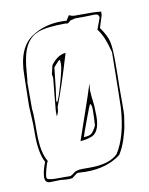

<svg xmlns="http://www.w3.org/2000/svg" viewBox="-66 -556 483 624"><g transform="rotate(-10 175.5 -243.5)"><path d="M309 -488 296 -447Q316 -419 321 -398.5Q326 -378 326 -330.5Q326 -283 325 -248V-193Q325 -164 324 -153L320 -127Q318 -112 315 -102Q312 -92 308 -78Q300 -52 286 -30Q241 5 171 5L147 4H143Q140 4 123 18L112 19Q98 19 85 17L50 18Q33 18 33 -0.5Q33 -19 45 -50Q28 -81 28 -142V-176L25 -238L27 -336Q27 -429 78 -462Q120 -490 176 -490Q192 -490 193 -489L204 -506Q212 -501 223 -501H278Q287 -501 309 -499ZM287 -493Q278 -493 251 -492H222L206 -488Q198 -480 194 -480Q190 -480 189 -481Q126 -481 97 -470Q53 -453 42 -390Q38 -370 36.5 -347Q35 -324 33 -312V-225Q35 -215 35 -182V-146Q35 -81 54 -51Q50 -45 45 -26.5Q40 -8 40 1Q40 10 69 10H120V9Q122 9 131.5 1.5Q141 -6 160 -6H186Q250 -6 278 -34Q312 -87 318 -181Q319 -206 321 -363Q307 -419 287 -443L301 -481Q300 -493 287 -493ZM234 -202 235 -167Q235 -110 202 -102L187 -98L170 -96Q178 -120 199 -180Q220 -240 231 -276L229 -254Q229 -241 234 -202ZM108 -208Q118 -308 118 -313Q118 -318 116 -326L123 -355Q145 -385 172 -387Q139 -277 116 -218Q116 -200 108 -189ZM225 -138Q227 -168 227 -188.5Q227 -209 221 -209Q220 -209 202.5 -162Q185 -115 183 -107Q200 -107 208 -113Q216 -119 225 -138ZM128 -347 120 -275Q115 -240 115 -239L116 -234Q121 -234 136 -286.5Q151 -339 151 -353.5Q151 -368 148.5 -368Q146 -368 128 -347Z"/></g></svg>

Font: Londrina Sketch
Style: Regular
Weight: 400
Designer: Marcelo Magalhaes
Foundry: Marcelo Magalhaes
Version: Version 1.001 2011